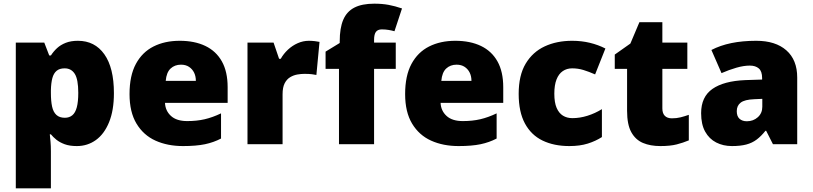

<svg xmlns="http://www.w3.org/2000/svg" viewBox="-20 -785 4423 1045"><path d="M404 -563Q496 -563 548 -489.5Q600 -416 600 -278Q600 -184 573.5 -119.5Q547 -55 501.5 -22.5Q456 10 398 10Q359 10 332 0Q305 -10 287 -24.5Q269 -39 257 -54H251Q253 -35 255 -13Q257 9 257 38V240H66V-553H221L248 -483H257Q271 -505 290.5 -523Q310 -541 338 -552Q366 -563 404 -563ZM332 -413Q304 -413 288 -399.5Q272 -386 265 -360Q258 -334 257 -294V-279Q257 -235 263.5 -205Q270 -175 287 -159.5Q304 -144 333 -144Q357 -144 373.5 -157.5Q390 -171 398 -201Q406 -231 406 -280Q406 -353 387 -383Q368 -413 332 -413Z M958 -563Q1039 -563 1097.5 -535Q1156 -507 1187.5 -451Q1219 -395 1219 -310V-225H878Q880 -182 910.5 -154Q941 -126 999 -126Q1051 -126 1094 -136Q1137 -146 1183 -168V-31Q1143 -10 1095.5 0Q1048 10 976 10Q892 10 826.5 -19.5Q761 -49 723 -112Q685 -175 685 -273Q685 -373 719.5 -437Q754 -501 815.5 -532Q877 -563 958 -563ZM965 -433Q931 -433 908.5 -412Q886 -391 882 -345H1046Q1046 -370 1036.5 -389.5Q1027 -409 1009 -421Q991 -433 965 -433Z M1661 -563Q1677 -563 1694 -561Q1711 -559 1719 -557L1702 -377Q1692 -379 1677.5 -381Q1663 -383 1637 -383Q1619 -383 1598.5 -379.5Q1578 -376 1559.5 -365Q1541 -354 1529.5 -332Q1518 -310 1518 -272V0H1327V-553H1469L1499 -465H1508Q1523 -492 1547 -514.5Q1571 -537 1600.5 -550Q1630 -563 1661 -563Z M2134 -410H2016V0H1825V-410H1752V-504L1829 -551V-560Q1829 -632 1848 -677Q1867 -722 1908.5 -743.5Q1950 -765 2017 -765Q2060 -765 2095 -758.5Q2130 -752 2168 -739L2127 -615Q2113 -619 2095.5 -622Q2078 -625 2058 -625Q2036 -625 2026 -611.5Q2016 -598 2016 -568V-553H2134Z M2458 -563Q2539 -563 2597.5 -535Q2656 -507 2687.5 -451Q2719 -395 2719 -310V-225H2378Q2380 -182 2410.5 -154Q2441 -126 2499 -126Q2551 -126 2594 -136Q2637 -146 2683 -168V-31Q2643 -10 2595.5 0Q2548 10 2476 10Q2392 10 2326.5 -19.5Q2261 -49 2223 -112Q2185 -175 2185 -273Q2185 -373 2219.5 -437Q2254 -501 2315.5 -532Q2377 -563 2458 -563ZM2465 -433Q2431 -433 2408.5 -412Q2386 -391 2382 -345H2546Q2546 -370 2536.5 -389.5Q2527 -409 2509 -421Q2491 -433 2465 -433Z M3079 10Q2995 10 2933 -20Q2871 -50 2837 -113Q2803 -176 2803 -274Q2803 -375 2841 -438.5Q2879 -502 2944.5 -532.5Q3010 -563 3094 -563Q3145 -563 3190.5 -552Q3236 -541 3275 -521L3219 -380Q3185 -395 3155.5 -404Q3126 -413 3094 -413Q3065 -413 3043 -398Q3021 -383 3009 -352.5Q2997 -322 2997 -275Q2997 -227 3009.5 -198Q3022 -169 3044 -155.5Q3066 -142 3095 -142Q3136 -142 3177.5 -155Q3219 -168 3256 -191V-39Q3222 -17 3179 -3.5Q3136 10 3079 10Z M3637 -141Q3663 -141 3684.5 -146.5Q3706 -152 3729 -160V-21Q3698 -8 3663 1Q3628 10 3574 10Q3520 10 3479.5 -7Q3439 -24 3416 -65.5Q3393 -107 3393 -182V-410H3326V-488L3411 -548L3460 -664H3585V-553H3721V-410H3585V-195Q3585 -168 3598.5 -154.5Q3612 -141 3637 -141Z M4096 -563Q4201 -563 4260 -511Q4319 -459 4319 -363V0H4187L4150 -73H4146Q4123 -44 4098.5 -25.5Q4074 -7 4042 1.5Q4010 10 3964 10Q3916 10 3878 -9.5Q3840 -29 3818 -68.5Q3796 -108 3796 -169Q3796 -258 3857.5 -301Q3919 -344 4036 -349L4128 -352V-360Q4128 -397 4110 -412.5Q4092 -428 4061 -428Q4028 -428 3988 -416.5Q3948 -405 3907 -387L3852 -513Q3900 -538 3960.5 -550.5Q4021 -563 4096 -563ZM4085 -245Q4033 -243 4011.5 -226.5Q3990 -210 3990 -180Q3990 -152 4005 -138.5Q4020 -125 4045 -125Q4080 -125 4104.5 -147Q4129 -169 4129 -204V-247Z"/></svg>

Font: Noto Sans Hebrew Black
Style: Regular
Weight: 900
Designer: Monotype Design Team
Foundry: Monotype Imaging Inc.
Version: Version 2.003